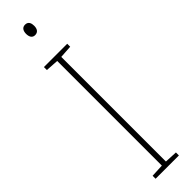

<svg xmlns="http://www.w3.org/2000/svg" viewBox="-315 -889 868 868"><g transform="rotate(-45 119.0 -455.0)"><path d="M120 -910C100 -910 94 -893 94 -877C94 -859 101 -844 119 -844C138 -844 146 -858 146 -877C146 -893 141 -910 120 -910ZM194 0V-19L133 -22V-691L194 -695V-714H45V-695L107 -691V-22L45 -19V0Z"/></g></svg>

Font: Noto Sans Hebrew Condensed Thin
Style: Regular
Weight: 100
Width: 3
Designer: Monotype Design Team
Foundry: Monotype Imaging Inc.
Version: Version 2.004